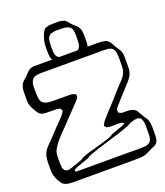

<svg xmlns="http://www.w3.org/2000/svg" viewBox="-221 -1103 1101 1284"><g transform="rotate(-20 330.0 -461.5)"><path d="M698 -46Q697 -36 696 -25.5Q695 -15 691 -6Q683 10 667.5 17.5Q652 25 637 31Q622 38 607.5 45.5Q593 53 577 56Q563 59 548 59.5Q533 60 519 60H72Q55 60 37.5 57Q20 54 6 44Q-1 38 -5.5 30.5Q-10 23 -15 16Q-29 -8 -35 -31Q-39 -51 -39 -71.5Q-39 -92 -39 -111Q-39 -134 -35.5 -157Q-32 -180 -19 -200Q-11 -214 0.5 -225.5Q12 -237 23 -248L91 -320Q107 -337 123 -353Q139 -369 154 -386Q162 -394 168 -406Q169 -408 170.5 -410Q172 -412 172 -413Q172 -417 168 -421Q167 -423 166 -427Q165 -431 163 -432Q161 -433 157 -433Q153 -434 149.5 -435Q146 -436 142 -436Q123 -438 104.5 -437.5Q86 -437 67 -438Q60 -438 51.5 -439Q43 -440 35 -442Q19 -448 10 -461Q1 -474 -7 -488Q-20 -510 -26 -531Q-29 -544 -29 -557.5Q-29 -571 -29 -584Q-29 -598 -29 -611Q-29 -624 -28 -637Q-26 -648 -23 -658.5Q-20 -669 -14 -678Q-6 -689 4 -697Q14 -705 23 -714Q33 -725 43.5 -736Q54 -747 67 -753Q77 -758 90 -758.5Q103 -759 114 -759H450Q473 -759 506.5 -759.5Q540 -760 562 -759Q577 -758 592.5 -755.5Q608 -753 620 -742Q631 -733 637.5 -719.5Q644 -706 651 -694Q658 -684 665.5 -673Q673 -662 678 -650Q683 -637 684 -621.5Q685 -606 685 -591Q685 -569 684.5 -536Q684 -503 671 -480Q661 -461 645 -444Q629 -427 614 -410Q593 -388 572 -364Q551 -340 530 -317Q528 -314 525.5 -311Q523 -308 521 -304Q520 -303 518.5 -301.5Q517 -300 516 -298Q515 -295 515.5 -291Q516 -287 517 -284Q517 -283 516.5 -280Q516 -277 517 -275Q520 -272 524 -272Q527 -271 530 -268.5Q533 -266 536 -265Q538 -264 541.5 -264.5Q545 -265 547 -265Q564 -264 584 -264Q604 -264 620 -256Q636 -249 644 -234.5Q652 -220 660 -206Q668 -192 678 -178.5Q688 -165 693 -150Q695 -141 696 -131.5Q697 -122 698 -113Q699 -97 698.5 -80.5Q698 -64 698 -46ZM517 -700H122Q112 -700 102 -699Q92 -698 82 -695Q80 -694 77 -693.5Q74 -693 72 -691Q70 -690 68 -688Q66 -686 64 -684Q63 -683 60.5 -681Q58 -679 57 -677Q56 -675 55 -672Q54 -669 52 -667Q45 -651 45 -633Q45 -615 45 -598Q45 -591 45 -582.5Q45 -574 46 -566Q47 -557 48 -547Q49 -537 53 -529Q61 -512 78 -505.5Q95 -499 113 -498Q128 -497 152.5 -497Q177 -497 201.5 -497Q226 -497 241 -497Q252 -497 263 -496.5Q274 -496 283 -491Q285 -490 289 -489Q293 -488 294 -486Q295 -485 295 -480.5Q295 -476 295 -474Q295 -473 295.5 -470Q296 -467 295 -465Q295 -464 293.5 -462.5Q292 -461 290 -459Q287 -455 284 -450.5Q281 -446 276 -441L231 -394Q216 -379 192.5 -354Q169 -329 145 -304Q121 -279 106 -264Q85 -242 66 -216.5Q47 -191 39 -168Q35 -149 35 -129.5Q35 -110 35 -91Q35 -84 35.5 -77.5Q36 -71 37 -64Q37 -62 37 -58.5Q37 -55 38 -53Q40 -50 42.5 -46.5Q45 -43 46 -40Q48 -36 49 -35Q51 -34 52 -34Q53 -34 54 -33Q58 -32 62 -30Q66 -28 70 -28Q72 -27 75.5 -28Q79 -29 81 -30Q88 -31 94 -33Q100 -35 106 -37Q125 -43 143 -49.5Q161 -56 179 -63Q188 -72 213 -81Q238 -90 270.5 -99Q303 -108 335.5 -117Q368 -126 393 -134.5Q418 -143 427 -152Q447 -160 467.5 -167Q488 -174 508 -181Q513 -183 518 -185.5Q523 -188 527 -191Q529 -192 530.5 -192Q532 -192 532 -193Q532 -194 528.5 -195.5Q525 -197 525 -198Q522 -200 519.5 -201.5Q517 -203 514 -204Q511 -205 506.5 -204.5Q502 -204 498 -205Q479 -206 459.5 -204.5Q440 -203 421 -207Q419 -208 414.5 -208.5Q410 -209 408 -210Q407 -211 405 -214Q403 -217 402 -218Q401 -219 399 -221Q397 -223 397 -224Q397 -228 400 -231Q403 -239 406.5 -244Q410 -249 414 -255Q429 -273 445 -290.5Q461 -308 477 -325Q492 -340 510.5 -361Q529 -382 547 -403Q565 -424 580 -439Q596 -456 612.5 -473.5Q629 -491 638 -512Q645 -529 646 -548Q647 -567 647 -585Q647 -601 647 -617Q647 -633 645 -649Q644 -662 637.5 -674Q631 -686 619 -692Q612 -697 603 -698Q594 -699 586 -699Q570 -701 552.5 -700.5Q535 -700 517 -700ZM568 -182Q561 -175 535 -165Q509 -155 472.5 -143.5Q436 -132 396.5 -120Q357 -108 320.5 -96.5Q284 -85 258.5 -75.5Q233 -66 225 -58L140 -28Q134 -26 128.5 -23.5Q123 -21 118 -17Q113 -17 111 -13Q111 -13 111.5 -12.5Q112 -12 112 -11Q113 -10 113.5 -6Q114 -2 115 -1Q116 0 119 0Q122 0 123 0H517Q535 0 553 0.5Q571 1 589 0Q598 -1 608 -1.5Q618 -2 626 -5Q630 -7 636 -10Q642 -13 645 -16Q647 -18 648 -21Q649 -24 650 -26Q652 -28 653.5 -30.5Q655 -33 656 -36Q657 -39 657 -42.5Q657 -46 658 -49Q660 -63 660 -77Q660 -91 660 -104V-134Q659 -145 658 -154.5Q657 -164 652 -173Q651 -175 650.5 -178.5Q650 -182 648 -184Q647 -186 643.5 -187Q640 -188 638 -189Q636 -191 633 -192.5Q630 -194 628 -194Q626 -195 622.5 -194.5Q619 -194 617 -194Q605 -193 593.5 -190Q582 -187 568 -182ZM461 -741Q457 -739 453 -736Q449 -733 444 -731Q441 -730 437.5 -730Q434 -730 430 -729Q419 -728 406.5 -727.5Q394 -727 382 -727Q360 -727 334.5 -728Q309 -729 286 -733Q275 -735 263.5 -737.5Q252 -740 241 -744Q239 -746 236 -747Q233 -748 231 -749Q230 -751 228.5 -753.5Q227 -756 225 -758Q224 -760 222 -762Q220 -764 219 -766Q215 -775 214 -785Q213 -795 212 -805Q211 -827 211.5 -849.5Q212 -872 216 -893Q218 -902 220.5 -910.5Q223 -919 226 -928Q229 -938 233.5 -947Q238 -956 245 -964Q247 -966 248.5 -968.5Q250 -971 252 -972Q254 -974 257 -974.5Q260 -975 262 -976Q276 -981 291 -982Q306 -983 321 -983Q335 -983 351 -983Q367 -983 380 -978Q397 -973 407 -960.5Q417 -948 429 -935Q440 -924 452.5 -913.5Q465 -903 472 -888Q477 -876 478 -862Q479 -848 480 -835V-790Q479 -783 478.5 -775Q478 -767 476 -761Q471 -751 461 -741ZM412 -765Q414 -769 417.5 -773.5Q421 -778 423 -782Q425 -788 426 -795.5Q427 -803 427 -810Q428 -823 428 -835.5Q428 -848 428 -861Q428 -871 427 -880Q426 -889 423 -898Q422 -900 421.5 -903Q421 -906 419 -908Q412 -917 402 -923Q399 -925 394.5 -926Q390 -927 386 -928Q378 -931 368 -931.5Q358 -932 349 -932Q334 -932 318 -932.5Q302 -933 288 -928Q284 -927 280.5 -927Q277 -927 274 -925Q269 -922 266 -917Q260 -913 258 -910Q253 -903 251 -894Q249 -885 248 -877Q247 -867 246.5 -857Q246 -847 246 -837Q246 -827 246.5 -817Q247 -807 248 -797Q249 -793 249.5 -789.5Q250 -786 251 -783Q252 -780 254.5 -777Q257 -774 258 -772Q259 -771 260 -769Q261 -767 262 -765Q264 -764 266.5 -763Q269 -762 270 -761Q277 -758 283 -756Q289 -754 296 -752Q315 -749 336 -749Q357 -749 376 -751Q384 -752 394 -755Q404 -758 412 -765Z"/></g></svg>

Font: Rubik Vinyl
Style: Regular
Weight: 400
Designer: Hubert and Fischer, NaN
Foundry: Hubert and Fischer, NaN
Version: Version 2.200